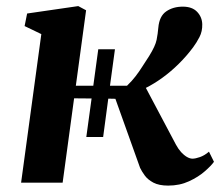

<svg xmlns="http://www.w3.org/2000/svg" viewBox="-20 -588 709 618"><path d="M521.4 9.4Q491.8 9.4 473.6 -0.2Q455.5 -9.9 445.9 -23.2Q436.2 -36.5 430.9 -47.7L351.4 -270L328.5 -270.5L312 -147H257.8L274.8 -271L218.5 -271.5L181.6 0H47.9L113 -478.2L59.2 -504.1L67.3 -544.5L231.9 -568.4L257.1 -554.9L224.1 -312H280.3L296.3 -429.5H350L334 -312H388.8Q404.6 -327.2 416.2 -342.3Q427.9 -357.5 438.1 -373.7Q448.4 -389.9 460.1 -407.7Q480.2 -440.1 484.1 -459.9Q488 -479.7 489.6 -499.1Q492.9 -536.1 515 -551.3Q537.1 -566.6 568.4 -566.6Q598.6 -566.6 614.5 -549.9Q630.4 -533.2 631 -510Q631.6 -487.1 622.1 -468.8Q612.6 -450.4 601.7 -435.8Q580.4 -407.2 555.2 -382.4Q530 -357.5 503.1 -338Q476.2 -318.5 449.5 -305.1L546.4 -122.3Q554.1 -108 563.3 -98Q572.5 -88 581.9 -82.7Q591.3 -77.3 599.7 -77.3Q608.9 -77.3 623.6 -82.4Q638.3 -87.5 652.6 -99.8L668.7 -67.2Q660.1 -54.9 639.4 -36.8Q618.8 -18.6 588.6 -4.6Q558.4 9.4 521.4 9.4Z"/></svg>

Font: Merriweather Light
Style: Italic
Weight: 300
Italic angle: -7.8°
Designer: Eben Sorkin
Foundry: Eben Sorkin
Version: Version 2.101